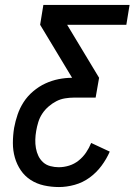

<svg xmlns="http://www.w3.org/2000/svg" viewBox="-20 -755 543 775"><path d="M218 0Q187 0 157.5 -6.5Q128 -13 104 -28.5Q80 -44 64 -67.5Q48 -91 40 -119Q32 -147 32 -177.5Q32 -208 37 -239Q42 -266 51 -292.5Q60 -319 75.5 -343Q91 -367 114 -386.5Q137 -406 163 -418Q189 -430 216.5 -435.5Q244 -441 271 -441L142 -655L155 -735H503L490 -655H251L380 -441L366 -361H278Q261 -361 242.5 -358Q224 -355 207.5 -346.5Q191 -338 176 -325Q161 -312 150.5 -296Q140 -280 134.5 -262Q129 -244 126 -226Q123 -209 122.5 -191.5Q122 -174 125 -157Q128 -140 135 -125.5Q142 -111 154 -100Q166 -89 183 -84.5Q200 -80 217 -80Q238 -80 259 -86.5Q280 -93 297.5 -107Q315 -121 327.5 -139.5Q340 -158 348 -178L423 -143Q410 -113 389.5 -85.5Q369 -58 341.5 -38Q314 -18 281.5 -9Q249 0 218 0Z"/></svg>

Font: Iosevka SS18 Medium
Style: Italic
Weight: 500
Italic angle: -9°
Monospace: yes
Designer: Belleve Invis
Foundry: Belleve Invis
Version: Version 25.1.1; ttfautohint (v1.8.4)